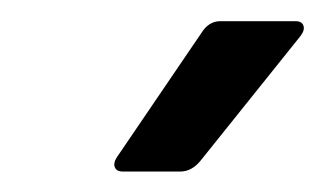

<svg xmlns="http://www.w3.org/2000/svg" viewBox="-20 -721 311 184"><path d="M97.6 -556.6Q91.8 -556.6 90.1 -560.6Q88.4 -564.6 91.8 -570L173 -689.4Q180 -700.7 191.1 -700.7H263.1Q269.3 -700.7 270.8 -696.4Q272.3 -692.1 267.9 -686.4L173 -568Q164.2 -556.6 152.8 -556.6Z"/></svg>

Font: Sofia Sans Condensed
Style: Italic
Weight: 400
Italic angle: -9°
Designer: Botio Nikoltchev, Ani Petrova
Foundry: lettersoup
Version: Version 4.101